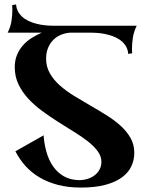

<svg xmlns="http://www.w3.org/2000/svg" viewBox="-20 -640 655 858"><path d="M14.2 -494.1Q27.8 -521 31.5 -547.6Q35.2 -574.2 35.2 -594.2Q35.2 -599.6 34.9 -603.8Q34.7 -607.9 34.7 -610.8Q34.2 -614.3 34.2 -617.2L51.8 -620.1Q53.7 -598.1 64.2 -582.5Q74.7 -566.9 90.1 -556.4Q105.5 -545.9 124 -539.6Q142.6 -533.2 160.6 -530Q178.7 -526.9 194.1 -525.9Q209.5 -524.9 219.2 -524.9H590.8Q577.6 -497.6 573.7 -471.2Q569.8 -444.8 569.8 -424.8Q569.8 -419.4 569.8 -415.3Q569.8 -411.1 570.3 -408.2Q570.3 -404.8 570.8 -401.9L553.2 -398.9Q551.3 -420.9 540.8 -436.5Q530.3 -452.1 514.9 -462.6Q499.5 -473.1 481 -479.5Q462.4 -485.8 444.6 -489Q426.8 -492.2 411.1 -493.2Q395.5 -494.1 386.2 -494.1H295.9Q273.9 -493.2 253.9 -485.1Q233.9 -477.1 218.8 -462.2Q203.6 -447.3 194.8 -426Q186 -404.8 186 -377.9Q186 -341.8 202.9 -312.3Q219.7 -282.7 247.6 -258.1Q275.4 -233.4 310.8 -211.7Q346.2 -189.9 383.1 -168.7Q419.9 -147.5 455.3 -125.5Q490.7 -103.5 518.6 -78.4Q546.4 -53.2 563.2 -23.7Q580.1 5.9 580.1 43Q580.1 74.7 567.1 102.8Q554.2 130.9 525.6 152.1Q497.1 173.3 451.7 185.8Q406.2 198.2 340.8 198.2Q284.7 198.2 239 186.3Q193.4 174.3 157.2 153.1Q121.1 131.8 94.2 102.1Q67.4 72.3 48.8 36.1L174.8 -35.2Q177.7 4.4 188 40.3Q198.2 76.2 217.3 103.5Q236.3 130.9 264.9 147.5Q293.5 164.1 333 165Q353.5 165 371.8 159.2Q390.1 153.3 403.8 142.6Q417.5 131.8 425.3 116.7Q433.1 101.6 433.1 83Q433.1 58.1 416.5 35.6Q399.9 13.2 372.6 -8.3Q345.2 -29.8 310.5 -51Q275.9 -72.3 239.5 -95.5Q203.1 -118.7 168.5 -144Q133.8 -169.4 106.4 -199Q79.1 -228.5 62.5 -263.4Q45.9 -298.3 45.9 -339.8Q45.9 -370.1 55.9 -394.3Q65.9 -418.5 82.5 -437.3Q99.1 -456.1 121.1 -470Q143.1 -483.9 167 -494.1Z"/></svg>

Font: Uncial Antiqua
Style: Regular
Weight: 400
Version: Version 1.000